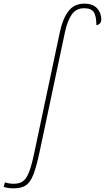

<svg xmlns="http://www.w3.org/2000/svg" viewBox="-154 -790 574 1050"><path d="M-79 240Q-110 240 -134 232L-127 207Q-117 211 -103.5 213Q-90 215 -79 215Q-50 215 -30.5 202.5Q-11 190 4 153Q19 116 34 43L173 -613Q188 -686 219.5 -728Q251 -770 307 -770Q354 -770 377 -744.5Q400 -719 400 -683Q400 -670 392 -661.5Q384 -653 373 -653Q373 -703 358.5 -724Q344 -745 306 -745Q262 -745 238 -710Q214 -675 201 -613L62 43Q45 123 28 166Q11 209 -14 224.5Q-39 240 -79 240Z"/></svg>

Font: Noto Serif Thin
Style: Italic
Weight: 100
Italic angle: -12°
Designer: Monotype Design Team
Foundry: Monotype Imaging Inc.
Version: Version 2.014; ttfautohint (v1.8.4.7-5d5b)